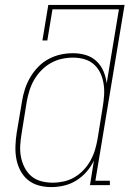

<svg xmlns="http://www.w3.org/2000/svg" viewBox="-20 -755 540 783"><path d="M189 8Q162 8 137 1Q112 -6 93 -22Q74 -38 62.5 -60.5Q51 -83 46.5 -108Q42 -133 43 -160Q44 -187 48 -213L70 -343Q74 -368 82 -392.5Q90 -417 103.5 -440Q117 -463 136 -482.5Q155 -502 178.5 -514.5Q202 -527 227 -532.5Q252 -538 278 -538Q305 -538 330 -530.5Q355 -523 373.5 -505.5Q392 -488 402 -464.5Q412 -441 415 -415L465 -717H194L173 -590H153L177 -735H488L369 -18H428V0H347L363 -100Q351 -75 332.5 -54Q314 -33 290.5 -18.5Q267 -4 240.5 2Q214 8 189 8ZM195 -10Q217 -10 240 -15Q263 -20 283.5 -32Q304 -44 321 -62Q338 -80 349.5 -101Q361 -122 367.5 -144Q374 -166 378 -189L399 -319Q403 -343 404.5 -366.5Q406 -390 402.5 -413Q399 -436 389.5 -456.5Q380 -477 363.5 -492Q347 -507 324.5 -513.5Q302 -520 278 -520Q255 -520 232 -515Q209 -510 187.5 -498Q166 -486 148.5 -468Q131 -450 119 -429Q107 -408 100 -385.5Q93 -363 89 -340L68 -210Q64 -186 62.5 -162Q61 -138 65.5 -115Q70 -92 80.5 -71.5Q91 -51 108 -36.5Q125 -22 148 -16Q171 -10 195 -10Z"/></svg>

Font: Iosevka Curly Slab ThObl
Style: Regular
Weight: 100
Italic angle: -9°
Monospace: yes
Designer: Belleve Invis
Foundry: Belleve Invis
Version: Version 11.0.0; ttfautohint (v1.8.3)